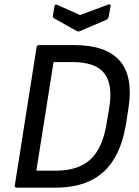

<svg xmlns="http://www.w3.org/2000/svg" viewBox="-20 -862 638 882"><path d="M57 0Q46 0 48 -10L148 -645Q150 -655 159 -655H319Q468 -655 530.5 -582.5Q593 -510 570 -364L560 -300Q544 -197 503.5 -131Q463 -65 396.5 -32.5Q330 0 234 0ZM147 -78H237Q340 -78 396 -130Q452 -182 470 -297L482 -368Q499 -474 459 -525.5Q419 -577 311 -577H226ZM477 -841Q482 -843 485.5 -841.5Q489 -840 488 -834L479 -785Q477 -775 471 -772L347 -719Q341 -716 333 -719L230 -777Q222 -781 223 -790L230 -832Q232 -844 242 -840L348 -793Z"/></svg>

Font: Sofia Sans Semi Condensed Medium
Style: Italic
Weight: 500
Italic angle: -9°
Version: Version 4.100